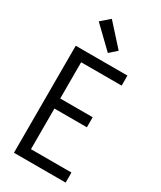

<svg xmlns="http://www.w3.org/2000/svg" viewBox="-241 -1061 957 1142"><g transform="rotate(30 237.5 -490.5)"><path d="M64 0V-735H419V-666H141V-417H364V-348H141V-69H419V0ZM251 -793 110 -929 170 -981 300 -837Z"/></g></svg>

Font: Iosevka QP
Style: Regular
Weight: 400
Designer: Belleve Invis
Foundry: Belleve Invis
Version: Version 20.0.0; ttfautohint (v1.8.4)